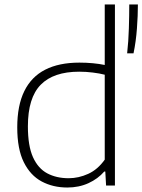

<svg xmlns="http://www.w3.org/2000/svg" viewBox="-20 -828 636 857"><path d="M280.5 9Q216.5 9 166 -18Q115.5 -45 86.2 -104Q57 -163 57 -259.5Q57 -357 88.5 -421.2Q120 -485.5 181.8 -517Q243.5 -548.5 334.5 -548.5Q365 -548.5 394.2 -545.8Q423.5 -543 447.5 -538V-808H493V0H453.5L450 -62.5H445.5Q417.5 -30 375 -10.5Q332.5 9 280.5 9ZM286.5 -32.5Q331 -32.5 373.8 -52Q416.5 -71.5 447.5 -115.5V-494.5Q424.5 -500.5 394.2 -504.2Q364 -508 333.5 -508Q219 -508 161.8 -449.8Q104.5 -391.5 104.5 -264Q104.5 -177 127.2 -126.5Q150 -76 191 -54.2Q232 -32.5 286.5 -32.5ZM547.5 -590Q553.5 -643 555.2 -701.8Q557 -760.5 557 -808H595.5Q595.5 -758.5 591.2 -700.8Q587 -643 576 -590Z"/></svg>

Font: Encode Sans SemiExpanded ExtraLight
Style: Regular
Weight: 250
Width: 6
Designer: Multiple Designers
Foundry: Impallari Type
Version: Version 3.002